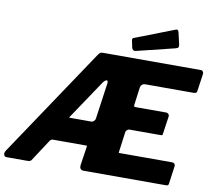

<svg xmlns="http://www.w3.org/2000/svg" viewBox="-108 -1078 1327 1192"><g transform="rotate(10 555.0 -482.0)"><path d="M1025 -147Q1036 -147 1041.5 -140.5Q1047 -134 1045 -124L1030 -15Q1029 -6 1025.5 -3Q1022 0 1010 0H494Q480 0 474 -8Q468 -16 469 -28L487 -149Q488 -156 487.5 -156.5Q487 -157 479 -157H271Q265 -157 259 -152Q253 -147 251 -142L164 -9Q158 0 140 0H6Q-4 0 -8.5 -11.5Q-13 -23 -4 -38L456 -725Q464 -736 469.5 -739Q475 -742 487 -742H1103Q1111 -742 1116 -734.5Q1121 -727 1119 -718L1104 -614Q1103 -603 1098.5 -599Q1094 -595 1081 -595H776Q766 -595 758 -588.5Q750 -582 748 -572L733 -459Q732 -450 734 -447.5Q736 -445 743 -445H935Q945 -445 951 -438Q957 -431 955 -421L939 -311Q938 -304 936.5 -302.5Q935 -301 925 -301H729Q722 -301 715 -294.5Q708 -288 707 -282L690 -155Q689 -147 689.5 -147Q690 -147 697 -147H1025ZM488 -309Q497 -309 504.5 -316.5Q512 -324 513 -333L545 -560Q547 -581 535 -577Q523 -573 510 -552L357 -324Q350 -314 348.5 -311.5Q347 -309 355 -309H488ZM925 -948 942 -874Q944 -863 941.5 -857.5Q939 -852 925 -848L685 -789Q673 -786 666.5 -791.5Q660 -797 658 -806L650 -845Q646 -861 655 -865L905 -962Q912 -965 917 -962.5Q922 -960 925 -948Z"/></g></svg>

Font: Libre Franklin ExtraBold
Style: Italic
Weight: 800
Italic angle: -8°
Designer: Pablo Impallari, Rodrigo Fuenzalida, Nhung Nguyen
Foundry: Impallari Type
Version: Version 3.000